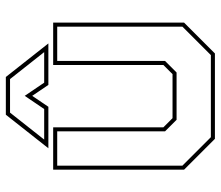

<svg xmlns="http://www.w3.org/2000/svg" viewBox="-68 -670 738 641"><g transform="rotate(-90 300.5 -349.0)"><path d="M158 0 55 -103V-540H196.5V-172L227 -141.5H374L404.5 -172V-540H546V-103L443 0ZM163.5 -13.5H437.5L532.5 -108.5V-526.5H418V-166.5L379.5 -128H221.5L183 -166.5V-526.5H68.5V-108.5ZM238.5 -698H364.5L476.5 -556H338L301.5 -610L265 -556H126.5ZM245.5 -684 155.5 -570H257.5L301.5 -635L345.5 -570H447.5L357.5 -684Z"/></g></svg>

Font: Tourney Thin Thin
Style: Regular
Weight: 250
Version: Version 1.015